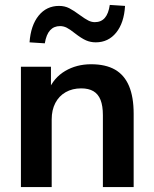

<svg xmlns="http://www.w3.org/2000/svg" viewBox="-20 -760 625 780"><path d="M65 0V-489H187V-391H176Q198 -444 244.5 -471.5Q291 -499 350 -499Q409 -499 447.2 -477.2Q485.3 -455.3 504.2 -410.5Q523 -365.7 523 -298V0H398V-292Q398 -330 388.5 -354Q379 -378 359.5 -389.5Q340 -401 310 -401Q274 -401 246.8 -385.5Q219.6 -370 204.8 -341.6Q190 -313.2 190 -275V0ZM162 -584 100 -588Q105 -657 137 -696.5Q169 -736 220 -736Q243 -736 261.5 -726.5Q280 -717 304 -699Q326 -683 339 -676.5Q352 -670 365 -670Q391 -670 406 -687.5Q421 -705 426 -740L488 -736Q484 -667 452 -627.5Q420 -588 369 -588Q348 -588 329.5 -596Q311 -604 284 -625Q264 -641 251 -647.5Q238 -654 224 -654Q199 -654 183.5 -637Q168 -620 162 -584Z"/></svg>

Font: Nunito Sans 12pt ExtraLight
Style: Regular
Weight: 200
Designer: Vernon Adams
Foundry: Vernon Adams
Version: Version 3.101;gftools[0.9.27]